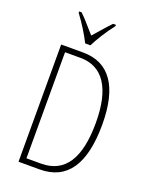

<svg xmlns="http://www.w3.org/2000/svg" viewBox="-169 -1013 854 1099"><g transform="rotate(20 258.5 -463.5)"><path d="M212 -767H244C262 -804 301 -869 341 -919V-927H324C314 -918 295 -896 229 -821C160 -898 170 -890 132 -927H117V-919C156 -867 187 -816 212 -767ZM85 0H214C380 0 463 -121 463 -364C463 -594 380 -714 219 -714H85ZM121 -34V-680H215C353 -680 425 -569 425 -361C425 -147 357 -34 210 -34Z"/></g></svg>

Font: Kathrein 37 Thin Condensed
Style: Regular
Weight: 250
Width: 3
Designer: Lazydogs Typefoundry, based on Open Sans by Ascender Corporation
Foundry: Lazydogs Typefoundry
Version: Version 1.003;PS 001.003;hotconv 1.0.88;makeotf.lib2.5.64775